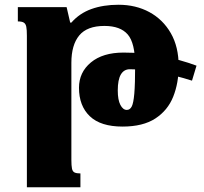

<svg xmlns="http://www.w3.org/2000/svg" viewBox="-20 -522 856 807"><path d="M93 265V-372Q93 -397 90.5 -409.5Q88 -422 80 -427Q72 -432 55 -432V-492H260L275 -427H280Q314 -466 364 -484Q414 -502 478 -502Q551 -502 608 -471Q665 -440 698 -382.5Q731 -325 731 -244Q731 -173 708 -115.5Q685 -58 633 -24Q581 10 495 10Q403 10 357.5 -33.5Q312 -77 312 -153Q312 -218 362 -259.5Q412 -301 499 -301Q582 -301 659 -286.5Q736 -272 806 -246L787 -183Q715 -206 644 -218.5Q573 -231 526 -231Q501 -231 488 -209Q475 -187 475 -142Q475 -102 486 -81Q497 -60 513 -60Q526 -60 533.5 -74Q541 -88 544.5 -128.5Q548 -169 548 -247Q548 -341 517 -377Q486 -413 419 -413Q346 -413 313 -373Q280 -333 280 -258V150Q280 174 282.5 186.5Q285 199 293.5 203Q302 207 318 207V265Z"/></svg>

Font: Noto Serif Armenian Black
Style: Regular
Weight: 900
Version: Version 2.007